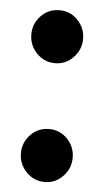

<svg xmlns="http://www.w3.org/2000/svg" viewBox="-45 -574 341 617"><g transform="rotate(5 125.0 -265.0)"><path d="M38.6 -73.7Q38.6 -108.4 63 -133.8Q87.4 -158.7 122.6 -158.7Q157.2 -158.7 181.2 -133.8Q205.6 -108.4 205.6 -73.7Q205.6 -38.6 181.2 -13.2Q156.7 12.2 122.6 12.2Q87.9 12.2 63 -13.2Q38.6 -38.6 38.6 -73.7ZM38.6 -457Q38.6 -491.7 63 -517.1Q87.4 -542 122.6 -542Q157.2 -542 181.2 -517.1Q205.6 -491.7 205.6 -457Q205.6 -421.9 181.2 -396.5Q156.7 -371.1 122.6 -371.1Q87.9 -371.1 63 -396.5Q38.6 -421.9 38.6 -457Z"/></g></svg>

Font: Capriola
Style: Regular
Weight: 400
Designer: Viktoriya Grabowska
Foundry: Viktoriya Grabowska
Version: Version 1.007